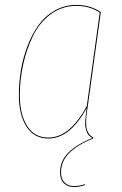

<svg xmlns="http://www.w3.org/2000/svg" viewBox="-20 -547 489 771"><path d="M332.5 -120.1Q323.2 -67.9 326.9 -37.8Q330.6 -7.8 355 5.4L353.5 9.3Q289.1 35.6 257.1 68.4Q225.1 101.1 225.1 145.5Q225.1 171.9 239.3 186Q253.4 200.2 276.9 200.2Q297.4 200.2 321.3 192.4L320.8 196.3Q296.9 204.1 276.9 204.1Q252 204.1 236.6 189Q221.2 173.8 221.2 145.5Q221.2 100.1 253.2 67.1Q285.2 34.2 350.6 7.3Q341.8 2 335.9 -4.4Q330.1 -10.7 327.1 -21.2Q324.2 -31.7 322.8 -38.3Q321.3 -44.9 322.5 -61.5Q323.7 -78.1 324.5 -84.7Q325.2 -91.3 327.6 -112.8Q261.2 9.3 174.3 9.3Q117.2 9.3 86.4 -38.3Q55.7 -85.9 55.7 -164.6Q55.7 -213.9 63.7 -263.2Q71.8 -312.5 89.8 -360.6Q107.9 -408.7 134 -445.3Q160.2 -481.9 199.7 -504.6Q239.3 -527.3 286.6 -527.3Q342.3 -527.3 384.8 -498.5ZM174.3 5.4Q260.7 5.4 328.6 -121.6L380.4 -496.6Q339.8 -523.4 286.6 -523.4Q229 -523.4 183.6 -489.7Q138.2 -456.1 112.1 -401.9Q85.9 -347.7 72.8 -286.9Q59.6 -226.1 59.6 -164.6Q59.6 -87.4 89.1 -41Q118.7 5.4 174.3 5.4Z"/></svg>

Font: Fira Sans Compressed Four
Style: Italic
Weight: 100
Width: 3
Italic angle: -8°
Designer: Carrois Corporate & Edenspiekermann AG
Foundry: Carrois Corporate GbR & Edenspiekermann AG
Version: Version 4.203;PS 004.203;hotconv 1.0.88;makeotf.lib2.5.64775